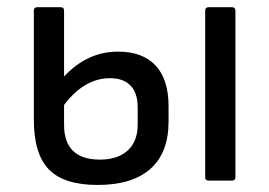

<svg xmlns="http://www.w3.org/2000/svg" viewBox="-20 -508 757 540"><path d="M254.9 12.2Q160.2 12.2 117.7 -31.2Q75.2 -74.7 75.2 -170.9V-478Q75.2 -487.8 85 -487.8H149.9Q160.2 -487.8 160.2 -478V-293Q225.6 -362.8 312 -362.8Q381.3 -362.8 417.7 -323.7Q454.1 -284.7 454.1 -209V-166Q454.1 -78.6 403.1 -33.2Q352.1 12.2 254.9 12.2ZM566.9 0Q557.1 0 557.1 -9.8V-478Q557.1 -487.8 566.9 -487.8H631.8Q642.1 -487.8 642.1 -478V-9.8Q642.1 0 631.8 0ZM160.2 -157.2Q160.2 -59.1 261.2 -59.1Q311 -59.1 339.1 -84.7Q367.2 -110.4 367.2 -157.2V-206.1Q367.2 -246.6 347.2 -267.3Q327.1 -288.1 289.1 -288.1Q217.3 -288.1 160.2 -212.9Z"/></svg>

Font: Sofia Sans
Style: Regular
Weight: 400
Designer: Botio Nikoltchev, Ani Petrova
Foundry: lettersoup
Version: Version 4.100